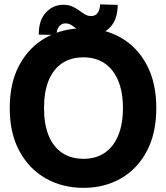

<svg xmlns="http://www.w3.org/2000/svg" viewBox="-20 -862 772 893"><path d="M707 -359.4Q707 -242.4 663.1 -159.3Q619.2 -76.3 542.7 -32.3Q466.1 11.7 368.6 11.7Q270.1 11.7 192.5 -32.4Q114.8 -76.6 70 -159.8Q25.1 -243 25.4 -359.4Q25.1 -476.6 70 -559.5Q114.8 -642.5 192.5 -686.5Q270.1 -730.5 368.6 -730.5Q466.1 -730.5 542.6 -686.5Q619 -642.5 663 -559.5Q707 -476.6 707 -359.4ZM551.8 -359.4Q551.8 -433.9 529.8 -486.6Q507.8 -539.3 466.8 -567.3Q425.8 -595.3 368 -595.3Q309.2 -595.3 268.1 -567.3Q227 -539.3 205.8 -486.6Q184.6 -433.9 184.8 -359.4Q184.6 -285.2 205.9 -232.3Q227.2 -179.5 268.5 -151.5Q309.8 -123.4 368.6 -123.4Q426.6 -123.4 467.4 -151.5Q508.3 -179.5 530 -232.3Q551.8 -285.2 551.8 -359.4ZM242.8 -699.6 160.2 -700.8Q160 -767.7 193.2 -803.6Q226.5 -839.6 274.2 -839.8Q298.6 -839.8 316.4 -831.8Q334.1 -823.8 348.1 -813.4Q362.2 -803 375.3 -795.2Q388.4 -787.3 403.3 -787.3Q423.9 -787.3 434.5 -802.3Q445.1 -817.4 445.3 -841.6L527.5 -839.3Q526.8 -772.6 493.8 -736.8Q460.7 -701.1 412.9 -700.8Q386.7 -700.5 369.1 -708.3Q351.5 -716.2 338.3 -726.6Q325.1 -737 312.5 -745.2Q300 -753.3 283.8 -753.3Q265.6 -753 254.5 -738.7Q243.4 -724.4 242.8 -699.6Z"/></svg>

Font: Inter Display V
Style: Regular
Weight: 400
Designer: Rasmus Andersson
Foundry: rsms
Version: Version 3.015;git-src